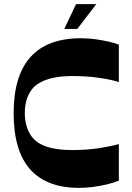

<svg xmlns="http://www.w3.org/2000/svg" viewBox="-20 -897 640 929"><path d="M555 -23Q531 -13 498 -5Q465 3 430 7.5Q395 12 363 12Q205 12 125.5 -78Q46 -168 46 -350Q46 -530 127.5 -621Q209 -712 372 -712Q408 -712 443.5 -707Q479 -702 508.5 -695Q538 -688 555 -681V-500Q522 -511 462 -520Q402 -529 329 -529Q264 -529 219 -516Q174 -503 146 -478Q123 -455 111.5 -422.5Q100 -390 100 -350Q100 -307 114 -271Q128 -235 156 -213Q183 -192 226 -181.5Q269 -171 329 -171Q402 -171 462 -180.5Q522 -190 555 -200ZM291 -757 348 -877H446L354 -757Z"/></svg>

Font: Ojuju
Style: Bold
Weight: 700
Designer: Chisaokwu Joboson, Mirko Velimirovic
Foundry: Udi Foundry
Version: Version 1.000